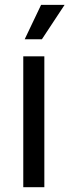

<svg xmlns="http://www.w3.org/2000/svg" viewBox="-20 -781 290 801"><path d="M77.1 0V-545.9H165V0ZM83 -617.2 151.4 -760.7H249.5L154.8 -617.2Z"/></svg>

Font: Adwaita Sans
Style: Regular
Weight: 400
Designer: Rasmus Andersson
Foundry: rsms
Version: Version 4.001;git-9221beed3